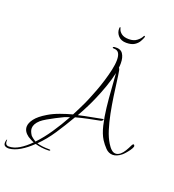

<svg xmlns="http://www.w3.org/2000/svg" viewBox="-305 -1046 1291 1422"><g transform="rotate(20 340.5 -335.0)"><path d="M-70 229Q-92 230 -104.5 221Q-117 212 -113 187Q-113 184 -111 178Q-109 172 -106 170Q-107 195 -100 205Q-93 215 -77 215Q-38 215 3.5 190Q45 165 86 123Q76 120 60.5 111.5Q45 103 37 98Q-3 69 -3 31Q-3 2 23 -32Q49 -66 108 -101Q146 -124 196 -142Q246 -160 289 -171Q304 -200 318 -228Q332 -256 345 -284Q350 -295 363 -326Q376 -357 392 -399Q408 -441 422.5 -488.5Q437 -536 447 -581Q457 -626 457 -661Q457 -695 445.5 -714Q434 -733 405 -733H404Q396 -733 396 -738Q396 -743 406 -745Q454 -750 473 -722Q492 -694 492 -648Q492 -640 491.5 -631Q491 -622 490 -612Q496 -607 498 -595Q504 -563 510.5 -511Q517 -459 526 -397Q535 -335 547.5 -271.5Q560 -208 577.5 -152.5Q595 -97 619 -59Q624 -51 633 -38.5Q642 -26 655 -16Q668 -6 684 -6Q701 -6 719 -20Q735 -33 749 -56Q763 -79 775 -105Q781 -116 786 -116Q791 -116 793.5 -110.5Q796 -105 795 -100Q791 -87 778.5 -69.5Q766 -52 753 -37.5Q740 -23 732 -17Q714 -3 697.5 3.5Q681 10 667 10Q634 10 609.5 -15.5Q585 -41 567 -69Q542 -109 527.5 -170Q513 -231 505 -302Q497 -373 492.5 -442Q488 -511 483 -568Q471 -512 450 -453Q429 -394 407.5 -344.5Q386 -295 372 -268Q350 -223 324 -178Q370 -189 420 -198Q470 -207 508 -215H511Q515 -215 515 -212Q515 -209 510 -204Q505 -199 497 -197Q454 -189 404 -178.5Q354 -168 310 -156Q264 -77 217 -6Q170 65 114 120Q152 132 211 132H213Q221 132 221 136Q221 142 209 142Q181 143 154 139.5Q127 136 104 129Q60 172 15.5 198.5Q-29 225 -70 229ZM96 113Q144 63 189.5 -4Q235 -71 275 -144Q262 -140 248 -135Q234 -130 221 -123Q204 -115 175 -100Q146 -85 117.5 -68.5Q89 -52 74 -39Q54 -21 45 -4Q36 13 36 29Q36 43 41.5 56Q47 69 55 81Q60 87 73.5 97.5Q87 108 96 113ZM477 -804Q437 -804 414.5 -828Q392 -852 392 -884Q392 -898 396 -898Q400 -898 402 -887Q407 -867 427.5 -851.5Q448 -836 486 -836Q524 -836 548 -854.5Q572 -873 581 -892Q585 -899 587 -899Q594 -899 591 -887Q586 -873 575 -853.5Q564 -834 541 -819Q518 -804 477 -804Z"/></g></svg>

Font: Inspiration
Style: Regular
Weight: 400
Designer: Robert E. Leuschke
Foundry: Robert E. Leuschke
Version: Version 2.010; ttfautohint (v1.8.3)